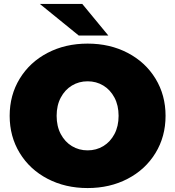

<svg xmlns="http://www.w3.org/2000/svg" viewBox="-20 -937 888 973"><path d="M29 -350Q29 -455 80 -538.5Q131 -622 221 -669Q311 -716 424 -716Q537 -716 627 -669Q717 -622 768 -538.5Q819 -455 819 -350Q819 -245 768 -161.5Q717 -78 627 -31Q537 16 424 16Q311 16 221 -31Q131 -78 80 -161.5Q29 -245 29 -350ZM581 -350Q581 -403 560 -442.5Q539 -482 503.5 -503.5Q468 -525 424 -525Q380 -525 344.5 -503.5Q309 -482 288 -442.5Q267 -403 267 -350Q267 -297 288 -257.5Q309 -218 344.5 -196.5Q380 -175 424 -175Q468 -175 503.5 -196.5Q539 -218 560 -257.5Q581 -297 581 -350ZM182 -917H397L529 -757H379Z"/></svg>

Font: AtCorfu Sans
Style: AtCorfu Sans Black
Weight: 900
Designer: Kostas Teopoulos
Foundry: Kostas Teopoulos
Version: Version 1.00 July 8, 2025, initial release